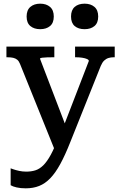

<svg xmlns="http://www.w3.org/2000/svg" viewBox="-20 -792 659 1046"><path d="M355 -62 332 -11 281 32 89 -444Q83 -459 74 -466.5Q65 -474 52 -477Q39 -480 21 -480H15V-538H276V-480H270Q253 -480 236.5 -479.5Q220 -479 209 -477.5Q198 -476 198 -472ZM363 -18Q335 53 308.5 101.5Q282 150 254 179Q226 208 193.5 221Q161 234 120 234Q92 234 70.5 229Q49 224 38 217V125Q41 126 53.5 130.5Q66 135 84.5 139Q103 143 123 143Q150 143 172.5 136Q195 129 215.5 109Q236 89 256.5 51.5Q277 14 299 -46L315 -74L464 -460Q464 -466 454 -470.5Q444 -475 428 -477.5Q412 -480 394 -480H389V-538H605V-480H599Q584 -480 571 -476Q558 -472 547.5 -462Q537 -452 529 -433ZM273 -702Q273 -667 252.5 -650Q232 -633 199 -633Q166 -633 145.5 -650Q125 -667 125 -702Q125 -737 145.5 -754.5Q166 -772 199 -772Q232 -772 252.5 -754.5Q273 -737 273 -702ZM515 -702Q515 -667 494.5 -650Q474 -633 441 -633Q407 -633 387 -650Q367 -667 367 -702Q367 -737 387 -754.5Q407 -772 441 -772Q474 -772 494.5 -754.5Q515 -737 515 -702Z"/></svg>

Font: Roboto Serif SemiCondensed Medium
Style: Regular
Weight: 500
Width: 4
Designer: Greg Gazdowicz
Foundry: Commercial Type
Version: Version 1.007